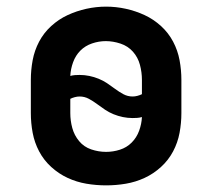

<svg xmlns="http://www.w3.org/2000/svg" viewBox="-20 -551 640 579"><path d="M300 8Q270 8 240.5 3Q211 -2 184 -14.5Q157 -27 134.5 -47.5Q112 -68 98 -94.5Q84 -121 78.5 -150.5Q73 -180 73 -210V-310Q73 -340 78.5 -369.5Q84 -399 98 -425.5Q112 -452 134.5 -472.5Q157 -493 184 -505.5Q211 -518 240.5 -524.5Q270 -531 300 -531Q330 -531 359.5 -524.5Q389 -518 416 -505.5Q443 -493 465.5 -472.5Q488 -452 502 -425.5Q516 -399 521.5 -369.5Q527 -340 527 -310V-210Q527 -180 521.5 -150.5Q516 -121 502 -94.5Q488 -68 465.5 -47.5Q443 -27 416 -14.5Q389 -2 359.5 3Q330 8 300 8ZM380 -260Q387 -260 394.5 -262Q402 -264 408 -267V-310Q408 -333 402 -355.5Q396 -378 381 -395Q366 -412 343.5 -419.5Q321 -427 299 -427Q278 -427 257.5 -420Q237 -413 222.5 -398.5Q208 -384 200.5 -363.5Q193 -343 192 -322Q199 -324 206 -324.5Q213 -325 220 -325Q235 -325 249.5 -322Q264 -319 277.5 -313.5Q291 -308 303 -300Q315 -292 327 -283Q339 -274 352 -267Q365 -260 380 -260ZM300 -93Q321 -93 341.5 -99.5Q362 -106 377 -121Q392 -136 399.5 -156.5Q407 -177 408 -198Q401 -196 394 -195.5Q387 -195 380 -195Q365 -195 350.5 -198Q336 -201 322.5 -206.5Q309 -212 297 -220Q285 -228 273 -237Q261 -246 248 -253Q235 -260 220 -260Q213 -260 205.5 -258Q198 -256 192 -253V-210Q192 -187 198 -165Q204 -143 218.5 -125.5Q233 -108 255 -100.5Q277 -93 300 -93Z"/></svg>

Font: Iosevka Custom Extended
Style: Bold
Weight: 700
Width: 7
Monospace: yes
Designer: Belleve Invis
Foundry: Belleve Invis
Version: Version 11.2.4; ttfautohint (v1.8.4)